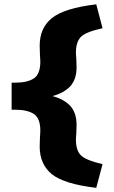

<svg xmlns="http://www.w3.org/2000/svg" viewBox="-20 -735 530 895"><path d="M428.7 140.6Q436.5 113.3 458 30.3Q377.9 11.7 355.5 -12.7Q334 -36.1 334 -83Q334 -95.7 335.9 -116.2Q336.9 -137.7 336.9 -153.3Q336.9 -208 308.6 -240.2Q279.3 -272.5 224.6 -287.1Q279.3 -301.8 308.6 -334Q336.9 -366.2 336.9 -420.9Q336.9 -436.5 335.9 -457Q334 -478.5 334 -491.2Q334 -537.1 355.5 -561.5Q377.9 -585.9 458 -603.5Q448.2 -640.6 428.7 -714.8Q279.3 -697.3 221.7 -650.4Q165 -604.5 165 -522.5Q165 -510.7 166 -485.4Q168 -460.9 168 -448.2Q168 -390.6 138.7 -370.1Q108.4 -349.6 49.8 -349.6Q44.9 -349.6 34.2 -349.6Q34.2 -341.8 34.2 -318.4Q34.2 -294.9 34.2 -223.6Q38.1 -223.6 49.8 -223.6Q108.4 -223.6 138.7 -203.1Q168 -182.6 168 -126Q168 -113.3 166 -87.9Q165 -63.5 165 -51.8Q165 30.3 221.7 77.1Q279.3 123 428.7 140.6Z"/></svg>

Font: Big-Shock
Style: Black
Weight: 400